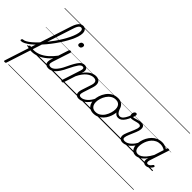

<svg xmlns="http://www.w3.org/2000/svg" viewBox="-222 -2063 3623 3623"><g transform="rotate(45 1589.5 -252.0)"><path d="M-82 515Q-94 515 -101 510Q-108 505 -104 494L329 -841Q350 -904 373 -943Q396 -982 423.5 -1000.5Q451 -1019 486 -1019Q528 -1019 552.5 -989.5Q577 -960 577 -911Q577 -868 559.5 -811Q542 -754 510 -689Q478 -624 435.5 -555Q393 -486 343.5 -417Q294 -348 241 -284.5Q188 -221 134 -166Q80 -111 29 -70Q-22 -29 -67 -6Q-112 17 -147 17Q-158 17 -162 9.5Q-166 2 -164 -7Q-162 -16 -154.5 -23.5Q-147 -31 -136 -31Q-107 -32 -68 -53.5Q-29 -75 17 -114Q63 -153 112 -204.5Q161 -256 210 -316.5Q259 -377 305 -442Q351 -507 390.5 -572.5Q430 -638 459.5 -699.5Q489 -761 505.5 -815Q522 -869 522 -909Q522 -937 511 -952.5Q500 -968 478 -968Q459 -968 443 -955Q427 -942 412 -913Q397 -884 382 -835L-50 496Q-54 506 -61 510.5Q-68 515 -82 515ZM137 17Q106 17 77 13Q48 9 31 2Q23 -1 21.5 -9Q20 -17 24 -26.5Q28 -36 35 -41Q42 -46 51 -43Q65 -39 91 -35Q117 -31 143 -31Q156 -31 161 -23.5Q166 -16 165 -6.5Q164 3 157 10Q150 17 137 17ZM0 490H406V500H0ZM0 -20H406V0H0ZM0 -505H406V-500H0ZM0 -1010H406V-1000H0Z M138 17Q126 17 121 10Q116 3 116.5 -6.5Q117 -16 124 -23.5Q131 -31 145 -31Q215 -31 285 -60.5Q355 -90 422.5 -149Q490 -208 555 -295Q561 -303 570 -299.5Q579 -296 584 -287.5Q589 -279 582 -270Q514 -173 440 -109.5Q366 -46 289.5 -14.5Q213 17 138 17ZM406 490V500ZM406 -20V0ZM406 -505V-500ZM406 -1010V-1000Z M584 17Q552 17 530.5 7Q509 -3 498.5 -23.5Q488 -44 488.5 -73Q489 -102 501 -140L616 -494Q621 -506 627.5 -510.5Q634 -515 647 -515Q663 -515 669.5 -509Q676 -503 672 -491L555 -134Q537 -81 546.5 -56Q556 -31 599 -31Q609 -31 613 -23.5Q617 -16 615.5 -7Q614 2 606 9.5Q598 17 584 17ZM704 -683Q687 -683 675.5 -692Q664 -701 664 -719Q664 -743 679 -762.5Q694 -782 722 -782Q739 -782 750.5 -773Q762 -764 762 -745Q762 -722 747.5 -702.5Q733 -683 704 -683ZM406 490H731V500H406ZM406 -20H731V0H406ZM406 -505H731V-500H406ZM406 -1010H731V-1000H406Z M585 17Q576 17 572 9.5Q568 2 570.5 -7Q573 -16 580.5 -23.5Q588 -31 600 -31Q617 -31 638.5 -40.5Q660 -50 685.5 -74Q711 -98 740.5 -141Q770 -184 801 -251Q840 -335 870.5 -387Q901 -439 926 -467Q951 -495 975 -505.5Q999 -516 1025 -516Q1035 -516 1038 -509Q1041 -502 1038.5 -492.5Q1036 -483 1030.5 -475.5Q1025 -468 1017 -468Q1000 -468 983 -457Q966 -446 947 -421Q928 -396 904 -353Q880 -310 849 -246Q812 -166 777.5 -114.5Q743 -63 711 -34.5Q679 -6 648 5.5Q617 17 585 17ZM731 490H831V500H731ZM731 -20H831V0H731ZM731 -505H831V-500H731ZM731 -1010H831V-1000H731Z M1393 17Q1364 17 1343.5 7Q1323 -3 1312.5 -23.5Q1302 -44 1303 -73Q1304 -102 1316 -140L1382 -340Q1395 -380 1392.5 -409Q1390 -438 1370.5 -453.5Q1351 -469 1313 -469Q1283 -469 1249.5 -456.5Q1216 -444 1181.5 -417Q1147 -390 1114.5 -346.5Q1082 -303 1053 -242L975 -4Q973 6 966.5 10.5Q960 15 944 15Q933 15 925 10Q917 5 921 -6L1045 -388Q1058 -429 1051.5 -448.5Q1045 -468 1018 -468Q1008 -468 1003 -475.5Q998 -483 999 -492.5Q1000 -502 1007 -509Q1014 -516 1025 -516Q1049 -516 1066 -508.5Q1083 -501 1093 -486.5Q1103 -472 1105.5 -452.5Q1108 -433 1104 -408L1092 -369Q1121 -412 1151.5 -440.5Q1182 -469 1212.5 -486.5Q1243 -504 1272 -511.5Q1301 -519 1326 -519Q1376 -519 1406.5 -497Q1437 -475 1444.5 -431.5Q1452 -388 1431 -323L1369 -132Q1352 -80 1360.5 -55.5Q1369 -31 1409 -31Q1418 -31 1422 -23.5Q1426 -16 1424.5 -7Q1423 2 1415 9.5Q1407 17 1393 17ZM831 490H1540V500H831ZM831 -20H1540V0H831ZM831 -505H1540V-500H831ZM831 -1010H1540V-1000H831Z M1394 17Q1383 17 1378.5 9.5Q1374 2 1375.5 -7Q1377 -16 1385.5 -23.5Q1394 -31 1409 -31Q1439 -31 1469.5 -45.5Q1500 -60 1528.5 -85.5Q1557 -111 1581 -145Q1605 -179 1622 -217Q1627 -228 1635.5 -228Q1644 -228 1651 -220.5Q1658 -213 1654 -203Q1635 -157 1607.5 -117Q1580 -77 1546.5 -47Q1513 -17 1474.5 0Q1436 17 1394 17ZM1540 490V500ZM1540 -20V0ZM1540 -505V-500ZM1540 -1010V-1000Z M1784 19Q1728 19 1689.5 -4.5Q1651 -28 1631.5 -70.5Q1612 -113 1612 -168Q1612 -223 1631 -284Q1650 -345 1688 -398.5Q1726 -452 1783 -485.5Q1840 -519 1916 -519Q1970 -519 2008 -496.5Q2046 -474 2066 -433.5Q2086 -393 2086 -339Q2086 -298 2074.5 -249.5Q2063 -201 2039.5 -153.5Q2016 -106 1979.5 -67Q1943 -28 1894.5 -4.5Q1846 19 1784 19ZM1790 -31Q1849 -31 1894 -61Q1939 -91 1968.5 -138Q1998 -185 2013 -237Q2028 -289 2028 -334Q2028 -376 2014.5 -406Q2001 -436 1974 -452.5Q1947 -469 1908 -469Q1850 -469 1805.5 -440Q1761 -411 1730.5 -364.5Q1700 -318 1684 -266.5Q1668 -215 1668 -170Q1668 -128 1682.5 -96.5Q1697 -65 1724 -48Q1751 -31 1790 -31ZM1540 490H2141V500H1540ZM1540 -20H2141V0H1540ZM1540 -505H2141V-500H1540ZM1540 -1010H2141V-1000H1540Z M2175 -253Q2144 -253 2120.5 -266.5Q2097 -280 2077.5 -313.5Q2058 -347 2038 -405Q2034 -417 2041 -423.5Q2048 -430 2058.5 -429.5Q2069 -429 2072 -419Q2088 -372 2103.5 -345.5Q2119 -319 2137 -307.5Q2155 -296 2178 -296Q2203 -296 2226 -314Q2249 -332 2271.5 -368.5Q2294 -405 2316 -461Q2320 -470 2328.5 -473.5Q2337 -477 2345.5 -476Q2354 -475 2359 -469.5Q2364 -464 2360 -454Q2333 -385 2304 -340.5Q2275 -296 2243 -274.5Q2211 -253 2175 -253ZM2142 490V500ZM2142 -20V0ZM2142 -505V-500ZM2142 -1010V-1000Z M2563 17Q2535 17 2514.5 7.5Q2494 -2 2482 -20Q2470 -38 2468.5 -64.5Q2467 -91 2479 -126Q2486 -149 2499 -179.5Q2512 -210 2526.5 -243Q2541 -276 2554.5 -309.5Q2568 -343 2577 -373Q2589 -420 2576 -436.5Q2563 -453 2536 -453Q2512 -453 2481 -445Q2450 -437 2418.5 -428.5Q2387 -420 2358 -420Q2340 -420 2328 -428.5Q2316 -437 2310 -452.5Q2304 -468 2304 -489Q2304 -508 2310 -524.5Q2316 -541 2328 -551Q2340 -561 2355 -561Q2370 -561 2376.5 -552Q2383 -543 2383 -529Q2383 -517 2377.5 -499Q2372 -481 2364 -466Q2381 -464 2403.5 -470Q2426 -476 2451.5 -484Q2477 -492 2503.5 -498Q2530 -504 2553 -504Q2584 -504 2605 -490.5Q2626 -477 2633 -446.5Q2640 -416 2627 -365Q2619 -337 2605.5 -304.5Q2592 -272 2577.5 -238Q2563 -204 2550 -173Q2537 -142 2530 -118Q2516 -72 2527 -51.5Q2538 -31 2577 -31Q2587 -31 2591.5 -23.5Q2596 -16 2594 -7Q2592 2 2584.5 9.5Q2577 17 2563 17ZM2141 490H2709V500H2141ZM2141 -20H2709V0H2141ZM2141 -505H2709V-500H2141ZM2141 -1010H2709V-1000H2141Z M2562 17Q2551 17 2546.5 9.5Q2542 2 2543.5 -7Q2545 -16 2553.5 -23.5Q2562 -31 2577 -31Q2607 -31 2637.5 -45.5Q2668 -60 2696.5 -85.5Q2725 -111 2749 -145Q2773 -179 2790 -217Q2795 -228 2803.5 -228Q2812 -228 2819 -220.5Q2826 -213 2822 -203Q2803 -157 2775.5 -117Q2748 -77 2714.5 -47Q2681 -17 2642.5 0Q2604 17 2562 17ZM2708 490V500ZM2708 -20V0ZM2708 -505V-500ZM2708 -1010V-1000Z M2909 17Q2867 17 2837 -3Q2807 -23 2790.5 -59.5Q2774 -96 2774 -146Q2774 -191 2786.5 -242.5Q2799 -294 2825 -343Q2851 -392 2889.5 -432Q2928 -472 2980 -495.5Q3032 -519 3098 -519Q3131 -519 3166 -508Q3201 -497 3229 -477L3235 -495Q3239 -507 3245.5 -511Q3252 -515 3265 -515Q3284 -515 3288.5 -507.5Q3293 -500 3289 -488L3165 -111Q3158 -86 3158 -68Q3158 -50 3166 -40.5Q3174 -31 3189 -31Q3206 -31 3221.5 -40Q3237 -49 3250 -63.5Q3263 -78 3272 -93Q3277 -100 3284.5 -103.5Q3292 -107 3302 -100Q3314 -94 3314.5 -86Q3315 -78 3310 -71Q3299 -51 3280.5 -31Q3262 -11 3237.5 3Q3213 17 3182 17Q3160 17 3144 10Q3128 3 3118.5 -10Q3109 -23 3106 -41Q3103 -59 3106 -81Q3109 -91 3111.5 -100.5Q3114 -110 3117 -119Q3079 -67 3041.5 -37Q3004 -7 2970 5Q2936 17 2909 17ZM2832 -150Q2832 -115 2842 -88.5Q2852 -62 2872 -47.5Q2892 -33 2924 -33Q2959 -33 2997.5 -55.5Q3036 -78 3075.5 -124.5Q3115 -171 3154 -243L3215 -433Q3180 -455 3151 -462.5Q3122 -470 3094 -470Q3040 -470 2997.5 -449Q2955 -428 2924 -394Q2893 -360 2872.5 -317.5Q2852 -275 2842 -231.5Q2832 -188 2832 -150ZM2709 490H3344V500H2709ZM2709 -20H3344V0H2709ZM2709 -505H3344V-500H2709ZM2709 -1010H3344V-1000H2709Z"/></g></svg>

Font: Playwrite BE VLG Guides
Style: Regular
Weight: 400
Designer: Veronika Burian, José Scaglione
Foundry: TypeTogether
Version: Version 1.003